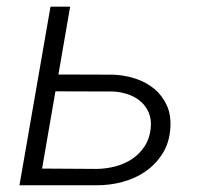

<svg xmlns="http://www.w3.org/2000/svg" viewBox="-20 -548 627 568"><path d="M152.8 -327.6 314.5 -327.1Q349.6 -325.7 381.3 -315.2Q413.1 -304.7 436.8 -284.9Q460.4 -265.1 473.6 -236.1Q486.8 -207 483.9 -168.5Q481 -125.5 460.9 -93.8Q440.9 -62 410.6 -41Q380.4 -20 342.3 -9.8Q304.2 0.5 265.1 0H37.6L129.4 -528.3H187.5ZM144 -277.8 104.5 -49.3 267.1 -48.3Q294.9 -48.8 321.8 -55.9Q348.6 -63 370.6 -77.6Q392.6 -92.3 407.5 -114.7Q422.4 -137.2 425.8 -167.5Q428.7 -193.8 420.4 -213.9Q412.1 -233.9 396.2 -247.8Q380.4 -261.7 358.6 -269Q336.9 -276.4 313 -277.3Z"/></svg>

Font: Roboto Mono Light
Style: Italic
Weight: 300
Designer: Google
Version: Version 2.000985; 2015; ttfautohint (v1.3)